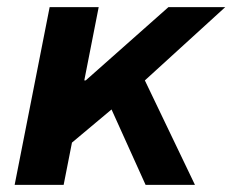

<svg xmlns="http://www.w3.org/2000/svg" viewBox="-20 -516 649 536"><path d="M20.9 0H157.7L180.9 -117.9L341.8 -252.7L608.8 -496.1H450.2L219.3 -291.5H215.3L255.5 -496.1H118.6L20.9 0ZM283 -228.9 386.4 0H524.2L369.6 -322.4L283 -228.9Z"/></svg>

Font: Source Code Variable
Style: Italic
Weight: 400
Italic angle: -11°
Monospace: yes
Designer: Paul D. Hunt, Teo Tuominen
Foundry: Adobe Systems Incorporated
Version: Version 1.005;PS 1.0;hotconv 16.6.54;makeotf.lib2.5.65590